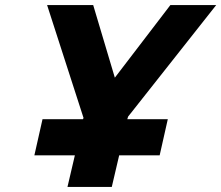

<svg xmlns="http://www.w3.org/2000/svg" viewBox="-20 -734 869 754"><path d="M346 -714 431 -429 649 -714H829L483 -276L480 -266H639L607 -124H448L419 0H245L274 -124H115L147 -266H306L308 -271L165 -714Z"/></svg>

Font: Passageway
Style: BdIt
Weight: 700
Foundry: Ascender Corporation
Version: Version 1.11